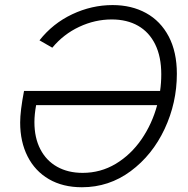

<svg xmlns="http://www.w3.org/2000/svg" viewBox="-20 -748 760 776"><path d="M61.5 -252.9Q61.5 -299.3 77.1 -380.4H627Q631.8 -412.6 631.8 -447.8Q631.8 -518.6 607.4 -568.4Q583 -618.2 538.1 -643.8Q493.2 -669.4 431.6 -669.4Q363.8 -669.4 300.3 -639.6Q236.8 -609.9 191.4 -555.2L139.6 -585Q193.4 -653.3 272 -690.4Q350.6 -727.5 435.1 -727.5Q511.7 -727.5 570.3 -695.3Q628.9 -663.1 661.9 -600.6Q694.8 -538.1 694.8 -449.7Q694.8 -332.5 645.3 -226.8Q595.7 -121.1 508.1 -56.2Q420.4 8.8 311 8.8Q233.9 8.8 177.7 -23.9Q121.6 -56.6 91.6 -115.7Q61.5 -174.8 61.5 -252.9ZM314 -49.3Q386.7 -49.3 447.8 -85.9Q508.8 -122.6 551.8 -184.8Q594.7 -247.1 615.2 -323.2H126Q119.1 -285.2 119.1 -254.4Q119.1 -190.9 143.1 -144.8Q167 -98.6 210.9 -74Q254.9 -49.3 314 -49.3Z"/></svg>

Font: Reddit Sans Chocolate Light
Style: Italic
Weight: 300
Italic angle: -11.25°
Designer: Stephen Hutchings
Version: Version 1.013